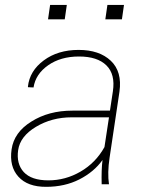

<svg xmlns="http://www.w3.org/2000/svg" viewBox="-20 -738 568 769"><path d="M173.8 -15.6Q242.2 -15.6 302.7 -50.8Q363.3 -85.9 398.4 -148.9L416.5 -268.1H267.1Q187.5 -268.1 124 -230Q60.5 -191.9 52.7 -136.7Q44.9 -82 75.2 -48.8Q106 -15.6 173.8 -15.6ZM165 10.3Q90.8 10.7 53.7 -30.3Q16.6 -71.3 26.4 -139.6Q36.1 -208 105.5 -251Q174.8 -294.9 270 -294.9H420.4L432.1 -372.1Q442.4 -440.4 406.2 -476.1Q370.1 -511.7 296.4 -511.7Q223.1 -511.7 172.9 -476.6Q122.6 -441.4 114.3 -387.7L92.3 -388.7L91.8 -391.1Q98.6 -454.1 155.3 -496.1Q211.9 -538.1 294.9 -538.1Q377.9 -538.1 423.8 -494.6Q469.7 -451.2 458.5 -371.1L418.9 -106.4Q409.7 -45.4 416.5 0H387.2Q385.7 -58.6 390.6 -97.2Q356.4 -49.3 297.9 -19.5Q239.3 10.3 165 10.3ZM239.3 -660.6H172.4L180.7 -718.3H247.6ZM468.3 -660.6H401.9L410.2 -718.3H476.6Z"/></svg>

Font: Roboto-ThinItalic
Style: Italic
Weight: 250
Italic angle: -12°
Designer: Google
Version: Version 1.100141; 2013; ttfautohint (v0.94.14-c901) -l 8 -r 